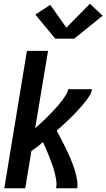

<svg xmlns="http://www.w3.org/2000/svg" viewBox="-20 -1007 569 1027"><path d="M3 0 124 -735H237L168 -321Q181 -333 194 -344.5Q207 -356 219.5 -368Q232 -380 244 -392.5Q256 -405 268 -417.5Q280 -430 291.5 -443.5Q303 -457 313 -470.5Q323 -484 332.5 -499Q342 -514 345 -530H472Q470 -513 460 -497Q450 -481 439 -466.5Q428 -452 415.5 -438Q403 -424 390.5 -410.5Q378 -397 364.5 -383.5Q351 -370 337.5 -357.5Q324 -345 310.5 -332.5Q297 -320 283 -308Q293 -290 302.5 -272Q312 -254 321 -236Q330 -218 339 -199.5Q348 -181 356 -162Q364 -143 371 -123.5Q378 -104 383.5 -84Q389 -64 392.5 -42.5Q396 -21 393 0H280Q284 -22 280.5 -44Q277 -66 271.5 -87Q266 -108 258.5 -128.5Q251 -149 243.5 -168.5Q236 -188 227.5 -207.5Q219 -227 210 -247Q195 -234 179.5 -222Q164 -210 148 -199L115 0ZM276 -800 169 -929 249 -981 335 -859 461 -987 529 -923 377 -800Z"/></svg>

Font: Iosevka Curly Oblique
Style: Bold
Weight: 700
Italic angle: -9°
Monospace: yes
Designer: Belleve Invis
Foundry: Belleve Invis
Version: Version 11.1.0; ttfautohint (v1.8.3)